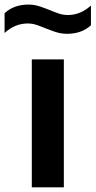

<svg xmlns="http://www.w3.org/2000/svg" viewBox="-58 -798 408 818"><path d="M77.5 0V-545H214V0ZM227.5 -654Q203 -654 180.5 -661.2Q158 -668.5 137 -677Q118 -685 99 -691.5Q80 -698 60 -698Q6 -698 -38.5 -657.5V-741.5Q0.5 -778.5 63.5 -778.5Q88 -778.5 110.5 -771Q133 -763.5 154 -755Q173 -747 192 -740.5Q211 -734 231 -734Q285 -734 329.5 -774.5V-690.5Q290.5 -654 227.5 -654Z"/></svg>

Font: Encode Sans Expanded SemiBold
Style: Regular
Weight: 600
Width: 7
Designer: Multiple Designers
Foundry: Impallari Type
Version: Version 3.000; ttfautohint (v1.8.3) -l 8 -r 50 -G 200 -x 14 